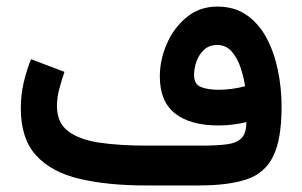

<svg xmlns="http://www.w3.org/2000/svg" viewBox="-20 -566 922 586"><path d="M731.9 -193.4Q712.4 -188.5 690.9 -185.8Q669.4 -183.1 646.5 -183.1Q561 -183.1 514.4 -219.7Q467.8 -256.3 467.8 -332.5Q467.8 -382.8 489 -431.9Q510.3 -481 549.6 -513.4Q588.9 -545.9 643.6 -545.9Q695.8 -545.9 732.9 -520Q770 -494.1 793.5 -450.2Q816.9 -406.2 828.1 -351.8Q839.4 -297.4 839.4 -240.2Q839.4 -140.6 813.7 -88.9Q788.1 -37.1 732.7 -18.6Q677.2 0 587.4 0H425.3Q308.1 0 222.4 -20.3Q136.7 -40.5 90.1 -91.8Q43.5 -143.1 43.5 -235.4Q43.5 -275.4 52.2 -313.5Q61 -351.6 74.7 -385.3L176.8 -346.7Q168.9 -324.2 161.4 -296.4Q153.8 -268.6 153.8 -242.7Q153.8 -190.9 188.7 -165Q223.6 -139.2 284.9 -130.4Q346.2 -121.6 425.3 -121.6H595.7Q643.6 -121.6 673.6 -125.7Q703.6 -129.9 717.8 -145Q731.9 -160.2 731.9 -193.4ZM647.5 -292Q686 -292 728 -302.7Q724.1 -330.1 714.4 -359.4Q704.6 -388.7 687.3 -408.7Q669.9 -428.7 642.6 -428.7Q618.7 -428.7 603 -414.3Q587.4 -399.9 579.8 -378.9Q572.3 -357.9 572.3 -337.4Q572.3 -309.1 593 -300.5Q613.8 -292 647.5 -292Z"/></svg>

Font: Vazirmatn UI SemiBold
Style: Regular
Weight: 600
Designer: Saber Rastikerdar
Foundry: Saber Rastikerdar
Version: Version 33.003